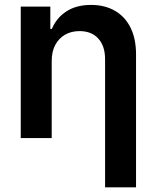

<svg xmlns="http://www.w3.org/2000/svg" viewBox="-20 -573 650 797"><path d="M194.6 -319.6V0H66.1V-545.5H188.9V-452.8H195.3Q214.1 -498.6 255.5 -525.6Q296.9 -552.6 358 -552.6Q414.4 -552.6 456.5 -528.6Q498.6 -504.6 521.7 -458.6Q544.7 -412.6 544.7 -347.3V204.5H416.2V-327.4Q416.2 -381.7 388.1 -412.8Q360.1 -443.9 310 -443.9Q276.3 -443.9 250.4 -429.2Q224.4 -414.4 209.5 -386.7Q194.6 -359 194.6 -319.6Z"/></svg>

Font: InterMG SemiBold
Style: Regular
Weight: 600
Designer: Rasmus Andersson
Foundry: rsms
Version: Version 3.019;December 26, 2023;FontCreator 15.0.0.2955 64-b